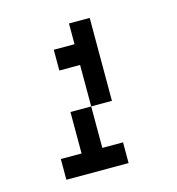

<svg xmlns="http://www.w3.org/2000/svg" viewBox="-86 -998 634 688"><g transform="rotate(-15 231.0 -654.0)"><path d="M76.9 -384.6V-461.5H153.8V-615.4H230.8V-461.5H307.7V-384.6ZM230.8 -615.4V-769.2H153.8V-846.2H230.8V-923.1H307.7V-615.4Z"/></g></svg>

Font: Mintsoda - Lime Green 13x16
Style: Regular
Weight: 400
Designer: Mintsoda-15
Version: Version 1.0